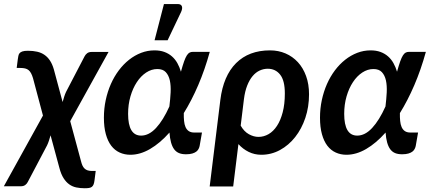

<svg xmlns="http://www.w3.org/2000/svg" viewBox="-70 -776 2184 972"><path d="M340 39.5Q343 52 347.2 61.5Q351.5 71 358 77.2Q364.5 83.5 373.8 86.5Q383 89.5 396.5 89.5H414.5L408.5 136.5Q407 149 404 157Q401 165 395.5 169.5Q390 174 381 175.5Q372 177 359 177Q336.5 177 316.8 173Q297 169 280.8 157.5Q264.5 146 251.8 126Q239 106 230.5 73.5L186 -91Q182 -77 177.8 -64Q173.5 -51 168.5 -40.5L71 144.5Q67 153.5 58.2 160.2Q49.5 167 35 167H-50.5L147.5 -191L97 -380.5Q92.5 -395.5 87.2 -405.2Q82 -415 74.8 -421Q67.5 -427 57.2 -429.5Q47 -432 32 -432H14.5L20 -475Q21.5 -484 22.8 -492Q24 -500 28.5 -506Q33 -512 43 -515.5Q53 -519 71.5 -519Q97.5 -519 118.2 -514.2Q139 -509.5 155.2 -498.2Q171.5 -487 183.2 -469Q195 -451 202.5 -425L247 -259.5Q251 -274 255.2 -287.2Q259.5 -300.5 264.5 -311L358 -490.5Q362.5 -499.5 371 -506.2Q379.5 -513 394 -513H479.5L285.5 -162.5Z M644.5 -89.5Q684 -89.5 720 -128.2Q756 -167 787.5 -237Q792 -274 793.8 -308.2Q795.5 -342.5 789.8 -368.8Q784 -395 769.2 -410.8Q754.5 -426.5 726.5 -426.5Q697 -426.5 670 -408.8Q643 -391 622.8 -360.2Q602.5 -329.5 590.5 -288.2Q578.5 -247 578.5 -199.5Q578.5 -89.5 644.5 -89.5ZM992 -513.5Q967 -423 933.5 -345Q900 -267 860.5 -203.5Q860 -182 861.8 -164Q863.5 -146 869.2 -132.8Q875 -119.5 885.8 -112.2Q896.5 -105 914 -105H952.5L940.5 -36.5Q939 -29.5 935.2 -22Q931.5 -14.5 923.8 -8.5Q916 -2.5 903.5 1.2Q891 5 871.5 5Q850.5 5 835.8 -1.2Q821 -7.5 811.2 -21Q801.5 -34.5 795.8 -55.2Q790 -76 788 -105Q740 -51 689.8 -21.8Q639.5 7.5 590 7.5Q560.5 7.5 535.8 -3.8Q511 -15 493.2 -38.2Q475.5 -61.5 465.8 -96.8Q456 -132 456 -180Q456 -226 465.2 -269.2Q474.5 -312.5 491.2 -350.5Q508 -388.5 531.5 -419.8Q555 -451 583.5 -473.5Q612 -496 644.5 -508.5Q677 -521 712 -521Q740.5 -521 762.2 -513Q784 -505 800.5 -490.5Q817 -476 828 -456.2Q839 -436.5 846 -413Q855 -445.5 862 -465.2Q869 -485 876 -495.8Q883 -506.5 890.2 -510Q897.5 -513.5 907 -513.5ZM712.5 -572 760 -755.5H830Q846 -755.5 850.5 -744.8Q855 -734 847 -716L778.5 -572Z M1148.5 -140Q1165.5 -110 1190 -96.5Q1214.5 -83 1238.5 -83Q1265.5 -83 1289.8 -97Q1314 -111 1332.2 -138.8Q1350.5 -166.5 1361.2 -207.8Q1372 -249 1372 -303Q1372 -368.5 1348.2 -398.2Q1324.5 -428 1285.5 -428Q1264.5 -428 1244.8 -419Q1225 -410 1209 -391Q1193 -372 1181.5 -343Q1170 -314 1165 -274.5ZM1045.5 -270Q1060.5 -392 1125.2 -456.5Q1190 -521 1297 -521Q1339.5 -521 1375.5 -505.5Q1411.5 -490 1438 -461.2Q1464.5 -432.5 1479.5 -391.2Q1494.5 -350 1494.5 -298.5Q1494.5 -235 1475.8 -179.2Q1457 -123.5 1424.2 -82Q1391.5 -40.5 1347.5 -16.5Q1303.5 7.5 1253 7.5Q1218.5 7.5 1189 -7Q1159.5 -21.5 1137 -46.5L1110.5 168H991.5Z M1738.5 -89.5Q1778 -89.5 1814 -128.2Q1850 -167 1881.5 -237Q1886 -274 1887.8 -308.2Q1889.5 -342.5 1883.8 -368.8Q1878 -395 1863.2 -410.8Q1848.5 -426.5 1820.5 -426.5Q1791 -426.5 1764 -408.8Q1737 -391 1716.8 -360.2Q1696.5 -329.5 1684.5 -288.2Q1672.5 -247 1672.5 -199.5Q1672.5 -89.5 1738.5 -89.5ZM2086 -513.5Q2061 -423 2027.5 -345Q1994 -267 1954.5 -203.5Q1954 -182 1955.8 -164Q1957.5 -146 1963.2 -132.8Q1969 -119.5 1979.8 -112.2Q1990.5 -105 2008 -105H2046.5L2034.5 -36.5Q2033 -29.5 2029.2 -22Q2025.5 -14.5 2017.8 -8.5Q2010 -2.5 1997.5 1.2Q1985 5 1965.5 5Q1944.5 5 1929.8 -1.2Q1915 -7.5 1905.2 -21Q1895.5 -34.5 1889.8 -55.2Q1884 -76 1882 -105Q1834 -51 1783.8 -21.8Q1733.5 7.5 1684 7.5Q1654.5 7.5 1629.8 -3.8Q1605 -15 1587.2 -38.2Q1569.5 -61.5 1559.8 -96.8Q1550 -132 1550 -180Q1550 -226 1559.2 -269.2Q1568.5 -312.5 1585.2 -350.5Q1602 -388.5 1625.5 -419.8Q1649 -451 1677.5 -473.5Q1706 -496 1738.5 -508.5Q1771 -521 1806 -521Q1834.5 -521 1856.2 -513Q1878 -505 1894.5 -490.5Q1911 -476 1922 -456.2Q1933 -436.5 1940 -413Q1949 -445.5 1956 -465.2Q1963 -485 1970 -495.8Q1977 -506.5 1984.2 -510Q1991.5 -513.5 2001 -513.5Z"/></svg>

Font: Lato 2
Style: Bold Italic
Weight: 700
Italic angle: -7°
Designer: Lukasz Dziedzic with Adam Twardoch and Botio Nikoltchev
Foundry: tyPoland Lukasz Dziedzic
Version: Version 2.015; 2015-08-06; http://www.latofonts.com/